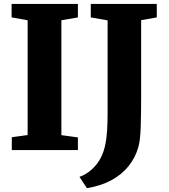

<svg xmlns="http://www.w3.org/2000/svg" viewBox="-20 -763 861 976"><path d="M120.5 -76.5V-660L39 -674.5V-743H376V-674.5L292 -660V-76L376 -64.5V0H40V-65.5ZM384 136Q407.5 128 430.8 111.2Q454 94.5 474 68.2Q494 42 506 6.5Q513 -13.5 517.5 -39Q522 -64.5 524.5 -101.2Q527 -138 527 -190.5V-659.5L441.5 -674.5V-743H777V-674.5L697.5 -660.5V-275Q697.5 -180.5 695.2 -115Q693 -49.5 683 -14.5Q668 38.5 633.5 81.5Q599 124.5 545.8 153.2Q492.5 182 422 193.5Z"/></svg>

Font: Merriweather 20pt Black
Style: Regular
Weight: 900
Version: Version 2.100